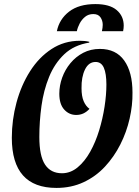

<svg xmlns="http://www.w3.org/2000/svg" viewBox="-20 -900 684 942"><path d="M257 22Q38 22 38 -224Q38 -312 61 -397Q84 -482 127.5 -550.5Q171 -619 233 -659.5Q295 -700 372 -700Q398 -700 418 -695V-691Q343 -679 295.5 -634Q248 -589 221 -523Q194 -457 183.5 -380.5Q173 -304 173 -228Q173 -135 201 -92.5Q229 -50 284 -50Q326 -50 361 -79Q396 -108 422.5 -155.5Q449 -203 466.5 -260.5Q484 -318 493 -376.5Q502 -435 502 -485Q502 -539 489.5 -567.5Q477 -596 449 -596Q415 -596 397 -559Q379 -522 380 -467Q380 -428 390.5 -403.5Q401 -379 419 -366Q392 -336 354 -336Q319 -336 295 -362.5Q271 -389 271 -440Q271 -480 285 -519Q299 -558 325.5 -590Q352 -622 388.5 -641Q425 -660 470 -660Q549 -660 589.5 -603Q630 -546 630 -446Q631 -384 616 -318Q601 -252 570.5 -191.5Q540 -131 495 -82.5Q450 -34 390 -6Q330 22 257 22ZM259 -747Q271 -806 319 -843Q367 -880 448 -880Q518 -880 552.5 -850.5Q587 -821 587 -774Q587 -762 584 -747H480Q484 -765 484 -778Q484 -799 473 -815Q462 -831 438 -831Q414 -831 397.5 -817.5Q381 -804 371 -785Q361 -766 357 -747Z"/></svg>

Font: Sansita Swashed Medium
Style: Regular
Weight: 500
Designer: Pablo Cosgaya
Foundry: Omnibus-Type
Version: Version 1.003; ttfautohint (v1.8.3)